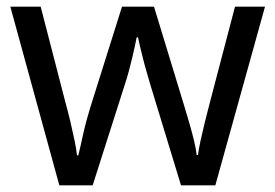

<svg xmlns="http://www.w3.org/2000/svg" viewBox="-20 -557 826 576"><path d="M431 -303Q425 -324 419 -344.5Q413 -365 408.5 -383.5Q404 -402 400 -418Q396 -434 394 -445H390Q388 -434 384.5 -418Q381 -402 376.5 -383Q372 -364 366.5 -343.5Q361 -323 354 -302L258 -1H158L11 -537H102L176 -251Q184 -222 191 -192.5Q198 -163 203.5 -136.5Q209 -110 211 -91H215Q218 -103 222 -121Q226 -139 230.5 -159Q235 -179 240.5 -199Q246 -219 251 -235L346 -537H442L534 -235Q541 -212 548.5 -186Q556 -160 562 -135.5Q568 -111 570 -92H574Q576 -109 581.5 -134.5Q587 -160 594.5 -190.5Q602 -221 610 -251L685 -537H775L626 -1H523Z"/></svg>

Font: sinhala15
Style: Book
Weight: 400
Designer: Jelle Bosma - Monotype Design Team
Foundry: Monotype Imaging Inc.
Version: Version 2.003